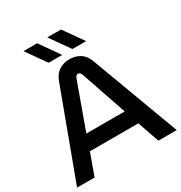

<svg xmlns="http://www.w3.org/2000/svg" viewBox="-204 -1043 1121 1188"><g transform="rotate(-30 357.0 -448.5)"><path d="M1 0 234 -628Q250 -671 282.5 -691.5Q315 -712 356 -712Q398 -712 430.5 -692Q463 -672 479 -629L713 0H582L528 -155H182L126 0ZM218 -261H492L380 -588Q372 -608 357 -608Q344 -608 336 -588ZM405 -757 306 -897H404L503 -757ZM235 -757 136 -897H234L332 -757Z"/></g></svg>

Font: MuseoModerno Medium
Style: Regular
Weight: 500
Designer: Pablo Cosgaya, Héctor Gatti, Marcela Romero, and the Authors of The MuseoModerno Project.
Foundry: Omnibus-Type Team
Version: Version 1.001